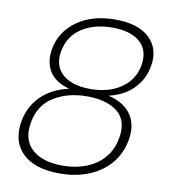

<svg xmlns="http://www.w3.org/2000/svg" viewBox="-83 -793 782 887"><g transform="rotate(10 308.0 -349.5)"><path d="M232 -370Q165 -388 138 -432Q111 -476 122 -538Q137 -620 207.5 -671Q278 -722 387 -722Q496 -722 548.5 -671Q601 -620 586 -538Q575 -476 532 -431.5Q489 -387 416 -370Q488 -354 522.5 -306Q557 -258 544 -185Q527 -89 449.5 -33Q372 23 255 23Q138 23 81 -33Q24 -89 41 -185Q54 -257 104.5 -305.5Q155 -354 232 -370ZM165 -534Q153 -465 197 -425.5Q241 -386 328 -386Q414 -386 471.5 -425.5Q529 -465 542 -534Q554 -606 510 -644.5Q466 -683 380 -683Q294 -683 236 -644.5Q178 -606 165 -534ZM321 -350Q230 -350 164.5 -309.5Q99 -269 85 -186Q70 -105 118.5 -60Q167 -15 262 -15Q357 -15 421 -60Q485 -105 499 -186Q514 -269 463.5 -309.5Q413 -350 321 -350Z"/></g></svg>

Font: Poppins ExtraLight
Style: Italic
Weight: 275
Italic angle: -10°
Designer: Ninad Kale (Devanagari), Jonny Pinhorn (Latin)
Foundry: Indian Type Foundry
Version: Version 3.200;PS 1.000;hotconv 16.6.54;makeotf.lib2.5.65590